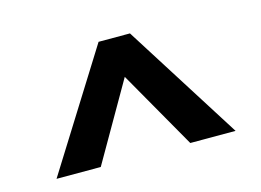

<svg xmlns="http://www.w3.org/2000/svg" viewBox="-57 -808 706 520"><g transform="rotate(-15 296.0 -547.5)"><path d="M251 -712H339L547 -383H420L295 -602L169 -383H45Z"/></g></svg>

Font: Codetta
Style: Bold
Weight: 700
Designer: Ulrich Proeller
Foundry: PROSA GmbH
Version: Version 2.00;September 29, 2018;FontCreator 11.5.0.2427 64-b